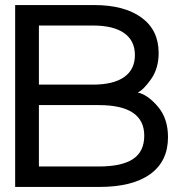

<svg xmlns="http://www.w3.org/2000/svg" viewBox="-20 -730 725 760"><path d="M645 -187Q645 -92 575 -41Q505 10 372 10H40V-710H352Q472 -710 540 -660.5Q608 -611 608 -520Q608 -459 577.5 -416Q547 -373 525 -364Q565 -355 605 -308Q645 -261 645 -187ZM134 -629V-395H347Q429 -395 471.5 -425Q514 -455 514 -512Q514 -569 471.5 -599Q429 -629 347 -629ZM551 -193Q551 -314 371 -314H134V-71H371Q462 -71 506.5 -100.5Q551 -130 551 -193Z"/></svg>

Font: AtCorfu Sans
Style: AtCorfu Sans Regular
Weight: 400
Designer: Kostas Teopoulos
Foundry: Kostas Teopoulos
Version: Version 1.00 July 8, 2025, initial release